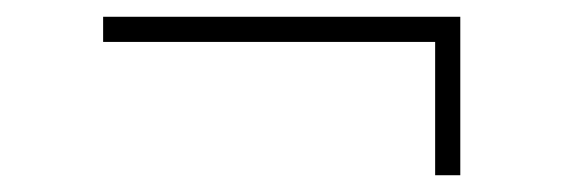

<svg xmlns="http://www.w3.org/2000/svg" viewBox="-20 -397 672 229"><path d="M529 -188V-377H103V-347H499V-188Z"/></svg>

Font: LT Wave Alt Thin
Style: Regular
Weight: 100
Designer: Daniel Lyons
Version: Version 2.5 (Glyphs App)